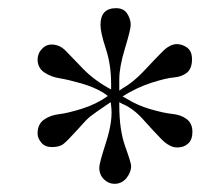

<svg xmlns="http://www.w3.org/2000/svg" viewBox="-20 -727 491 470"><path d="M451 -404Q451 -385 440.5 -375.5Q430 -366 414 -366Q395 -366 375 -386.5Q355 -407 330.5 -434.5Q306 -462 279 -473L272 -477V-469Q272 -409 286.5 -368.5Q301 -328 301 -321Q301 -305 289.5 -291Q278 -277 260 -277Q246 -277 234.5 -288Q223 -299 223 -317Q223 -327 240 -380Q257 -433 252 -469L251 -477Q211 -450 201 -442Q191 -434 171 -411Q144 -381 134.5 -374Q125 -367 107 -367Q90 -367 81 -378Q72 -389 72 -400Q72 -423 87.5 -434Q103 -445 124.5 -447.5Q146 -450 181 -461Q216 -472 244 -492L233 -500Q210 -514 178.5 -523Q147 -532 125.5 -535.5Q104 -539 88 -550Q72 -561 72 -582Q72 -587 74.5 -594.5Q77 -602 85.5 -610Q94 -618 106 -618Q126 -618 141 -602.5Q156 -587 183.5 -558.5Q211 -530 252 -508V-522Q252 -569 239 -608Q226 -647 226 -666Q226 -707 264 -707Q283 -707 291.5 -693.5Q300 -680 300 -666Q300 -655 286 -609Q272 -563 272 -533V-505L279 -510Q307 -526 333.5 -554.5Q360 -583 378 -601Q396 -619 413 -619Q426 -619 438 -610.5Q450 -602 450 -582Q450 -559 437.5 -549Q425 -539 406 -537.5Q387 -536 351 -524.5Q315 -513 280 -491L289 -486Q316 -469 349 -459.5Q382 -450 402.5 -448Q423 -446 437 -435.5Q451 -425 451 -404Z"/></svg>

Font: GFS Artemisia
Style: Regular
Weight: 400
Designer: Takis Katsoulidis and George D. Matthiopoulos
Foundry: Takis Katsoulidis and George D. Matthiopoulos
Version: Version 1.0